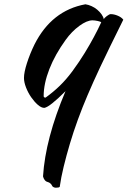

<svg xmlns="http://www.w3.org/2000/svg" viewBox="-20 -510 596 897"><path d="M497 -444Q513 -444 530.5 -436.5Q548 -429 556 -418Q519 -343 493.5 -291Q468 -239 449.5 -199.5Q431 -160 417 -129Q403 -98 389 -65Q365 -9 344 48.5Q323 106 306.5 161.5Q290 217 277.5 268.5Q265 320 259 363Q255 367 241 367Q235 367 229.5 364Q224 361 223 357Q221 352 215.5 347Q210 342 202 340Q194 338 188.5 330.5Q183 323 181 314Q192 138 286 -84Q251 -49 225.5 -28.5Q200 -8 187 -6Q173 -6 156.5 -20.5Q140 -35 125.5 -56Q111 -77 101.5 -101.5Q92 -126 92 -146Q92 -172 106 -215.5Q120 -259 141 -302Q221 -461 379 -490Q393 -488 407.5 -481.5Q422 -475 434 -465Q446 -455 454.5 -443Q463 -431 465 -420Q467 -426 479 -435Q491 -444 497 -444ZM318 -177Q351 -222 376 -263Q401 -304 418 -336Q438 -373 453 -406Q450 -409 436.5 -412Q423 -415 412 -415Q386 -415 350.5 -389Q315 -363 287 -324Q237 -255 210.5 -187Q184 -119 184 -61Q184 -54 193 -54Q229 -80 259 -109Q289 -138 318 -177Z"/></svg>

Font: Kaushan Script
Style: Regular
Weight: 400
Designer: Pablo Impallari
Foundry: Pablo Impallari
Version: Version 1.002